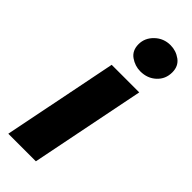

<svg xmlns="http://www.w3.org/2000/svg" viewBox="-241 -758 788 788"><g transform="rotate(45 153.0 -364.0)"><path d="M8 0 108 -500H268L168 0ZM210 -564Q179 -564 152.5 -582.5Q126 -601 126 -638Q126 -674 154 -701Q182 -728 222 -728Q254 -728 280 -709Q306 -690 306 -654Q306 -615 278.5 -589.5Q251 -564 210 -564Z"/></g></svg>

Font: Source Sans 3 Black
Style: Italic
Weight: 900
Italic angle: -11°
Designer: Paul D. Hunt
Foundry: Adobe
Version: Version 3.052;hotconv 1.1.0;makeotfexe 2.6.0